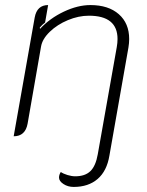

<svg xmlns="http://www.w3.org/2000/svg" viewBox="-20 -529 582 758"><path d="M117 -460Q126 -509 170 -509L158 -440Q147 -432 137 -420L138 -415Q177 -457 232 -483Q287 -509 337 -509Q408 -509 449 -473Q490 -437 490 -375Q490 -359 487 -341L412 85Q402 146 365.5 177.5Q329 209 271 209Q248 209 230.5 197.5Q213 186 213 172Q213 161 220 150Q230 157 246.5 162Q263 167 277 167Q316 167 337 146.5Q358 126 366 80L441 -343Q444 -360 444 -375Q444 -467 331 -467Q290 -467 248 -449.5Q206 -432 176.5 -403.5Q147 -375 142 -345L89 -41Q80 9 34 9Z"/></svg>

Font: K2D Thin
Style: Italic
Weight: 100
Italic angle: -10°
Designer: Katatrad Aksorn Co.,Ltd.
Foundry: Cadson Demak Co.,Ltd.
Version: Version 1.000; ttfautohint (v1.6)